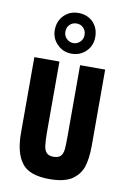

<svg xmlns="http://www.w3.org/2000/svg" viewBox="-87 -815 583 876"><g transform="rotate(10 204.5 -377.0)"><path d="M41 -176.8V-528.3H157.2V-201.2Q157.2 -160.2 160.2 -140.6Q162.1 -120.1 171.9 -108.4Q181.6 -95.7 205.1 -95.7Q227.5 -95.7 238.3 -106.4Q248 -116.2 251 -137.7Q252 -147.5 252.4 -163.6Q252.9 -179.7 252.9 -201.2V-528.3H369.1V-176.8Q369.1 -115.2 355.5 -74.2Q340.8 -36.1 305.7 -13.7Q269.5 7.8 205.1 7.8Q110.4 7.8 76.2 -39.1Q41 -85 41 -176.8ZM111.3 -667Q111.3 -708 138.7 -735.4Q165 -761.7 205.1 -761.7Q245.1 -761.7 272.5 -735.4Q298.8 -708 298.8 -667Q298.8 -627 272.5 -600.6Q245.1 -573.2 205.1 -573.2Q165 -573.2 138.7 -600.6Q111.3 -627 111.3 -667ZM249 -667Q249 -687.5 236.3 -700.2Q223.6 -712.9 205.1 -712.9Q185.5 -712.9 172.9 -700.2Q160.2 -687.5 160.2 -667Q160.2 -648.4 172.9 -635.7Q186.5 -622.1 205.1 -622.1Q222.7 -622.1 236.3 -635.7Q249 -648.4 249 -667Z"/></g></svg>

Font: Dinish Condensed
Style: Bold
Weight: 700
Width: 3
Designer: Bert Driehuis
Foundry: Playbeing
Version: Version 3.006; git-39231f3c-release